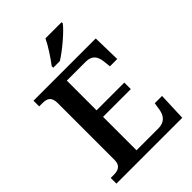

<svg xmlns="http://www.w3.org/2000/svg" viewBox="-263 -1050 1169 1169"><g transform="rotate(-45 321.0 -465.5)"><path d="M259 -784V-771H316C375 -807 466 -886 491 -921V-931H352C331 -886 288 -822 259 -784ZM32 0H599L606 -181H543L536 -135C529 -91 506 -57 450 -57H262V-345H501V-401H262V-657H424C479 -657 499 -626 504 -579L509 -533H572L568 -714H32V-665H58C95 -665 126 -657 126 -600V-109C126 -62 96 -49 59 -49H32Z"/></g></svg>

Font: Noto Serif Lao SemiBold
Style: Regular
Weight: 600
Designer: Monotype Design Team
Foundry: Monotype Imaging Inc.
Version: Version 2.003